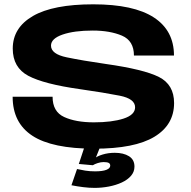

<svg xmlns="http://www.w3.org/2000/svg" viewBox="-20 -702 908 911"><path d="M429 189.5Q463 189.5 496.8 183Q530.5 176.5 558 163.8Q585.5 151 601.8 132Q618 113 618 88.5Q618 55.5 592 39.2Q566 23 524.5 23Q494 23 466.8 31.2Q439.5 39.5 425.5 52L420.5 82Q429 76.5 443.5 71.8Q458 67 471.5 67Q488 67 495.5 70.8Q503 74.5 503 84Q503 96.5 484.8 103.8Q466.5 111 431 111Q406 111 384.2 107.5Q362.5 104 345.5 100L319 177Q347 182.5 375 186Q403 189.5 429 189.5ZM420.5 82 453.5 -1H379.5L354 76ZM427.5 3.5Q619 3.5 712.5 -53Q806 -109.5 806 -213Q806 -300.5 734 -336.8Q662 -373 482 -398.5Q371 -414.5 296.5 -430Q222 -445.5 222 -485.5Q222 -519 277 -538Q332 -557 420 -557Q502 -557 558.8 -532.8Q615.5 -508.5 615.5 -438.5H805.5Q805.5 -557 710 -619.2Q614.5 -681.5 422.5 -681.5Q232 -681.5 136.2 -626Q40.5 -570.5 40.5 -471.5Q40.5 -381.5 114.5 -342.2Q188.5 -303 359 -279Q474.5 -262.5 547.8 -248Q621 -233.5 621 -193Q621 -157 566 -139.2Q511 -121.5 425.5 -121.5Q339.5 -121.5 284.5 -146.8Q229.5 -172 229.5 -243H40Q40 -119 133.8 -57.8Q227.5 3.5 427.5 3.5Z"/></svg>

Font: Anybody Expanded
Style: Bold
Weight: 700
Width: 7
Designer: Tyler Finck
Foundry: Etcetera Type Company
Version: Version 1.113;gftools[0.9.25]